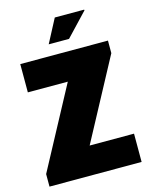

<svg xmlns="http://www.w3.org/2000/svg" viewBox="-129 -967 818 1049"><g transform="rotate(-15 279.5 -442.5)"><path d="M18 0V-71L263 -528H37V-688H533V-617L288 -160H539V0ZM215 -752 285 -885H451L452 -881L330 -752Z"/></g></svg>

Font: Archivo Condensed Black
Style: Regular
Weight: 900
Width: 3
Designer: Hector Gatti
Foundry: Omnibus-Type
Version: Version 2.001